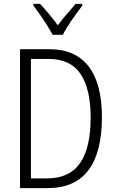

<svg xmlns="http://www.w3.org/2000/svg" viewBox="-20 -967 599 987"><path d="M504 -365Q504 -184 434.5 -92Q365 0 225 0H83V-714H234Q368 -714 436 -625Q504 -536 504 -365ZM446 -362Q446 -510 394 -587Q342 -664 229 -664H139V-50H222Q337 -50 391.5 -128.5Q446 -207 446 -362ZM251 -788Q238 -811 221 -838.5Q204 -866 185.5 -892Q167 -918 152 -938V-947H186Q207 -925 231.5 -895.5Q256 -866 277 -837Q300 -867 321.5 -892.5Q343 -918 369 -947H403V-938Q379 -907 349.5 -864.5Q320 -822 303 -788Z"/></svg>

Font: Noto Sans Khmer Condensed Light
Style: Regular
Weight: 300
Width: 3
Designer: Danh Hong and the Monotype Design Team
Foundry: Monotype Imaging Inc.
Version: Version 2.004; ttfautohint (v1.8.4.7-5d5b)